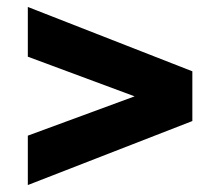

<svg xmlns="http://www.w3.org/2000/svg" viewBox="-20 -537 613 552"><path d="M60 -5V-147L367 -260L60 -374V-517L533 -332V-189Z"/></svg>

Font: Archivo Condensed Black
Style: Regular
Weight: 900
Width: 3
Designer: Hector Gatti
Foundry: Omnibus-Type
Version: Version 2.001